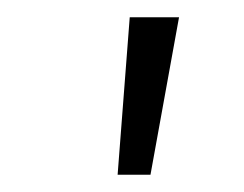

<svg xmlns="http://www.w3.org/2000/svg" viewBox="-20 -705 282 222"><path d="M130 -685H187L154 -503H116Z"/></svg>

Font: Bellota Text Light
Style: Italic
Weight: 300
Italic angle: -7.5°
Designer: Kemie Guaida
Foundry: Kemie Guaida
Version: Version 4.001